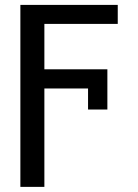

<svg xmlns="http://www.w3.org/2000/svg" viewBox="-20 -550 551 768"><path d="M157.5 197.5H61.5V-530.4H157.5ZM409.5 -196.1H136V-272.8H409.5ZM451 -454.4H136V-530.4H451ZM332.2 -111.9V-272.8H409.5V-111.9Z"/></svg>

Font: Pretendard Variable
Style: Regular
Weight: 400
Designer: Base glyphs from Inter by Rasmus Andersson; Hangul glyphs from Noto Sans CJK(Source Han Sans) by Jang Soo-young and Kang
Foundry: Kil Hyung-jin
Version: Version 1.100;FEAKit 1.0